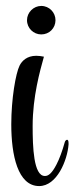

<svg xmlns="http://www.w3.org/2000/svg" viewBox="-20 -622 251 647"><path d="M119 -506C146 -506 167 -527 167 -554C167 -580 146 -602 119 -602C93 -602 71 -580 71 -554C71 -527 93 -506 119 -506ZM112 5C172 5 207 -82 211 -135V-139C211 -148 209 -151 206 -151C203 -151 199 -147 198 -142C190 -113 180 -86 170 -67C155 -38 143 -29 132 -29H131C93 -29 90 -127 90 -197C90 -297 115 -384 128 -431C119 -433 110 -434 102 -434C71 -434 54 -417 46 -401C33 -375 18 -289 18 -203C18 -99 40 5 112 5Z"/></svg>

Font: Style Script
Style: Regular
Weight: 400
Designer: Robert E. Leuschke
Foundry: Robert E. Leuschke
Version: Version 1.010